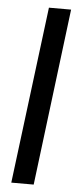

<svg xmlns="http://www.w3.org/2000/svg" viewBox="-54 -731 348 811"><g transform="rotate(5 120.0 -325.0)"><path d="M120 -700H214L121 50H26Z"/></g></svg>

Font: Piscolabis
Style: Regular
Weight: 400
Designer: Ariel Martín Pérez
Foundry: Tunera Type Foundry
Version: Version 1.000